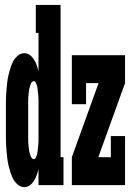

<svg xmlns="http://www.w3.org/2000/svg" viewBox="-20 -755 540 783"><path d="M79 8Q64 8 52 -2.5Q40 -13 33.5 -25.5Q27 -38 22.5 -52.5Q18 -67 14.5 -81.5Q11 -96 9.5 -111Q8 -126 6.5 -140.5Q5 -155 4.5 -170Q4 -185 4 -200V-330Q4 -345 4.5 -360Q5 -375 6.5 -389.5Q8 -404 9.5 -419Q11 -434 14.5 -448.5Q18 -463 22.5 -477.5Q27 -492 33.5 -504.5Q40 -517 52 -527.5Q64 -538 79 -538Q92 -538 102 -530.5Q112 -523 119 -511.5Q126 -500 130 -488.5Q134 -477 137 -464V-621H126V-735H227V-114H239V0H137V-66Q134 -53 130 -41.5Q126 -30 119 -18.5Q112 -7 102 0.5Q92 8 79 8ZM118 -106Q123 -106 125.5 -111Q128 -116 129.5 -120.5Q131 -125 132 -130Q133 -135 133.5 -140Q134 -145 134.5 -150Q135 -155 135.5 -160Q136 -165 136.5 -170Q137 -175 137 -180Q137 -185 137 -190Q137 -195 137 -200V-330Q137 -335 137 -340Q137 -345 137 -350Q137 -355 136.5 -360Q136 -365 135.5 -370Q135 -375 134.5 -380Q134 -385 133.5 -390Q133 -395 132 -400Q131 -405 129.5 -409.5Q128 -414 125.5 -419Q123 -424 118 -424Q113 -424 109.5 -419.5Q106 -415 104.5 -410Q103 -405 101.5 -400.5Q100 -396 99 -391Q98 -386 97.5 -381Q97 -376 96.5 -370.5Q96 -365 95.5 -360Q95 -355 95 -350Q95 -345 95 -340Q95 -335 95 -330V-200Q95 -195 95 -190Q95 -185 95 -180Q95 -175 95.5 -170Q96 -165 96.5 -159.5Q97 -154 97.5 -149Q98 -144 99 -139Q100 -134 101.5 -129.5Q103 -125 104.5 -120Q106 -115 109.5 -110.5Q113 -106 118 -106ZM273 0V-114L382 -416H331V-330H273V-530H490V-416L381 -114H432V-200H490V0Z"/></svg>

Font: Iosevka Slab Heavy
Style: Regular
Weight: 900
Monospace: yes
Designer: Belleve Invis
Foundry: Belleve Invis
Version: Version 11.1.0; ttfautohint (v1.8.3)